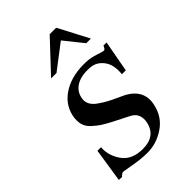

<svg xmlns="http://www.w3.org/2000/svg" viewBox="-208 -777 876 876"><g transform="rotate(-45 230.5 -339.0)"><path d="M437 -478 409 -326H384Q390 -383 365 -415.5Q340 -448 302 -450Q247 -454 214.5 -433.5Q182 -413 177 -375Q174 -357 182.5 -340.5Q191 -324 211 -310Q231 -296 248 -286.5Q265 -277 291.5 -265Q318 -253 328 -248Q407 -204 389 -124Q376 -60 323.5 -24.5Q271 11 210 10Q189 10 163.5 7Q138 4 111.5 -1Q85 -6 77 -7Q66 -9 53 6L33 5L58 -158H81Q77 -107 109 -62Q141 -17 211 -17Q293 -17 309 -89Q320 -144 273 -166L202 -202Q171 -218 153.5 -229.5Q136 -241 116.5 -259Q97 -277 91.5 -300Q86 -323 92 -352Q106 -415 165 -450Q224 -485 310 -481Q336 -480 366 -470Q396 -460 402 -460Q406 -460 409.5 -464.5Q413 -469 415 -473.5Q417 -478 416 -478ZM399 -541H369L296 -632L177 -541H142L280 -688H322Z"/></g></svg>

Font: GFS Artemisia
Style: Italic
Weight: 400
Italic angle: -12°
Designer: Takis Katsoulidis and George D. Matthiopoulos
Foundry: George Matthiopoulos and Takis Katsoulidis
Version: Version 1.0